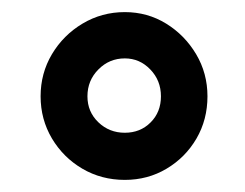

<svg xmlns="http://www.w3.org/2000/svg" viewBox="-20 -741 400 314"><path d="M184.1 -446.8Q146 -446.8 114.7 -465.1Q83.5 -483.4 64.9 -514.6Q46.4 -545.9 46.4 -583.5Q46.4 -621.1 64.9 -652.3Q83.5 -683.6 115 -702.4Q146.5 -721.2 184.1 -721.2Q221.2 -721.2 251.7 -702.4Q282.2 -683.6 300.8 -652.3Q319.3 -621.1 319.3 -583.5Q319.3 -545.4 301.3 -514.4Q283.2 -483.4 252.4 -465.1Q221.7 -446.8 184.1 -446.8ZM184.1 -523.9Q209.5 -523.9 226.3 -540.8Q243.2 -557.6 243.2 -583.5Q243.2 -609.4 225.8 -627.4Q208.5 -645.5 184.1 -645.5Q158.7 -645.5 140.9 -627.4Q123 -609.4 123 -583.5Q123 -558.1 140.9 -541Q158.7 -523.9 184.1 -523.9Z"/></svg>

Font: Roboto Slab Black
Style: Regular
Weight: 900
Designer: Google
Version: Version 2.000; ttfautohint (v1.8.1.43-b0c9)